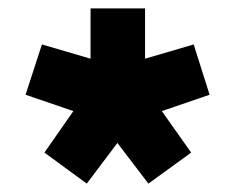

<svg xmlns="http://www.w3.org/2000/svg" viewBox="-20 -710 561 458"><path d="M41 -484 80 -604 196 -570V-690H326V-570L442 -604L480 -484L366 -445L436 -346L334 -272L260 -369L187 -272L86 -346L155 -445Z"/></svg>

Font: Oxanium ExtraLight ExtraBold
Style: Regular
Weight: 800
Version: Version 2.000